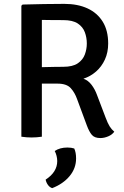

<svg xmlns="http://www.w3.org/2000/svg" viewBox="-20 -707 640 993"><path d="M539.5 -482Q539.5 -436 522.5 -399Q505.5 -362 476.5 -336.8Q447.5 -311.5 411.5 -300Q436 -291.5 453.8 -268Q471.5 -244.5 482 -215L526.5 -98Q537.5 -68.5 547.5 -52.8Q557.5 -37 571 -26Q560.5 -10.5 539.8 -1.8Q519 7 499 7Q469 7 455 -9.5Q441 -26 429 -58.5L379 -193.5Q367 -228 345.8 -251.2Q324.5 -274.5 278 -274.5H153V-358Q175 -359 203.5 -359.8Q232 -360.5 260 -361Q288 -361.5 307 -361.5Q356 -361.5 382.2 -379.5Q408.5 -397.5 418.8 -425.2Q429 -453 429 -482Q429 -512.5 418.8 -540.2Q408.5 -568 382.2 -585.5Q356 -603 307 -603Q286 -603 254 -603.2Q222 -603.5 196.5 -604V0Q184 2 169.8 3Q155.5 4 143 4Q131.5 4 116.8 3Q102 2 90.5 0V-677.5L97 -683.5Q153.5 -685 207.5 -686Q261.5 -687 312.5 -687Q382 -687 432.8 -663.5Q483.5 -640 511.5 -594.5Q539.5 -549 539.5 -482ZM364 61Q373.5 81.5 373.5 112.5Q373.5 163.5 340 203.8Q306.5 244 250 266Q237 262 228 249.5Q219 237 216 222Q276 183 276 126Q276 113 272.5 99Q269 85 263 74Q289.5 56 328.5 56Q349 56 364 61Z"/></svg>

Font: Signika
Style: Regular
Weight: 400
Designer: Anna Giedry
Foundry: Anna Giedry
Version: Version 2.001